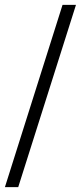

<svg xmlns="http://www.w3.org/2000/svg" viewBox="-28 -749 332 789"><path d="M229 -729H284.2L46.9 20H-7.8Z"/></svg>

Font: SolaimanLipiNormal
Style: Normal
Weight: 400
Designer: Solaiman Karim
Version: Version 1.6.1 ; ttfautohint (v1.5.65-e2d9)